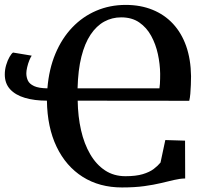

<svg xmlns="http://www.w3.org/2000/svg" viewBox="-20 -772 867 802"><path d="M753 -184.5 753.5 -26.5Q731 -26 706.8 -20.2Q682.5 -14.5 652.2 -7.2Q622 0 582.5 5.5Q543 11 489.5 11Q395.5 11 325.5 -33.2Q255.5 -77.5 216.5 -158.8Q177.5 -240 176 -351.5Q124 -351.5 84.2 -363.2Q44.5 -375 22.2 -399.2Q0 -423.5 0 -461Q0 -481 5.8 -500.5Q11.5 -520 19.8 -534.2Q28 -548.5 34.5 -552.5L112.5 -539.5Q108 -533.5 102.5 -520Q97 -506.5 93.5 -491.2Q90 -476 90 -466Q90 -449.5 96.5 -435.5Q103 -421.5 122.2 -412.5Q141.5 -403.5 178 -403Q184.5 -483.5 211.5 -547.8Q238.5 -612 282 -657.5Q325.5 -703 382.2 -727.2Q439 -751.5 505 -751.5Q567 -751.5 617 -731.2Q667 -711 702.8 -672.5Q738.5 -634 757.8 -579Q777 -524 778 -454Q778 -436.5 777.2 -417.2Q776.5 -398 775 -380.5Q773.5 -363 770.5 -351L304.5 -351.5Q305.5 -285.5 318.5 -228.2Q331.5 -171 356.8 -127.8Q382 -84.5 418.8 -60.2Q455.5 -36 504 -36Q548 -36 576.2 -44.5Q604.5 -53 621.8 -66Q639 -79 650.5 -93L670.5 -187ZM304 -403H646Q647.5 -411.5 648 -422Q648.5 -432.5 648.8 -443.5Q649 -454.5 649 -464Q648.5 -504.5 639.5 -546Q630.5 -587.5 611.5 -622.2Q592.5 -657 561.8 -678.2Q531 -699.5 486 -699.5Q448 -699.5 415.5 -681.8Q383 -664 358.5 -627.5Q334 -591 320 -535.2Q306 -479.5 304 -403Z"/></svg>

Font: Merriweather 60pt SemiBold
Style: Regular
Weight: 600
Version: Version 2.100